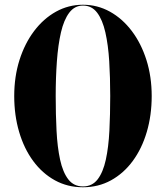

<svg xmlns="http://www.w3.org/2000/svg" viewBox="-20 -780 700 810"><path d="M330 10Q265 10 211.8 -19.2Q158.5 -48.5 120 -100.8Q81.5 -153 60.8 -223.2Q40 -293.5 40 -375Q40 -456.5 62.2 -526.8Q84.5 -597 124 -649.2Q163.5 -701.5 216.2 -730.8Q269 -760 330 -760Q391 -760 443.8 -730.8Q496.5 -701.5 536 -649.2Q575.5 -597 597.8 -526.8Q620 -456.5 620 -375Q620 -293.5 599.2 -223.2Q578.5 -153 540 -100.8Q501.5 -48.5 448.2 -19.2Q395 10 330 10ZM330 -756.5Q295 -756.5 272.2 -726.5Q249.5 -696.5 237.2 -643.5Q225 -590.5 220 -521.5Q215 -452.5 215 -375Q215 -297.5 218.5 -228.5Q222 -159.5 233.5 -106.5Q245 -53.5 268 -23.5Q291 6.5 330 6.5Q369 6.5 392 -23.5Q415 -53.5 426.5 -106.5Q438 -159.5 441.5 -228.5Q445 -297.5 445 -375Q445 -452.5 440.8 -521.5Q436.5 -590.5 424.5 -643.5Q412.5 -696.5 389.8 -726.5Q367 -756.5 330 -756.5Z"/></svg>

Font: Bodoni* 48pt
Style: Bold
Weight: 700
Version: Version 2.3